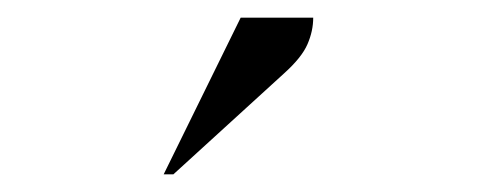

<svg xmlns="http://www.w3.org/2000/svg" viewBox="-20 -727 540 217"><path d="M165 -530 252 -707H334Q334 -692 327.5 -677Q321 -662 301 -644L176 -530Z"/></svg>

Font: Spectral
Style: Regular
Weight: 400
Designer: Jean-Baptiste Levee
Foundry: Production Type
Version: Version 1.002